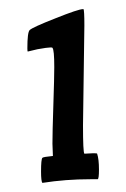

<svg xmlns="http://www.w3.org/2000/svg" viewBox="-20 -691 277 421"><path d="M178 -298Q124 -298 73 -290Q70 -293 70 -315Q70 -342 73 -345Q75 -347 96 -349L95 -376Q95 -401 97 -461Q99 -521 99 -544Q99 -582 95 -586Q95 -587 91 -587Q84 -587 62 -583L41 -578Q40 -578 40 -585Q40 -620 45 -625Q51 -631 102 -651Q152 -671 162 -671H163Q165 -669 165 -635L162 -416Q162 -357 165 -354L185 -355Q193 -355 193 -354Q197 -342 197 -319Q197 -298 194 -298Z"/></svg>

Font: Bubblegum Sans
Style: Regular
Weight: 400
Designer: Angel Koziupa and Alejandro Paul
Foundry: Angel Koziupa and Alejandro Paul
Version: Version 1.001